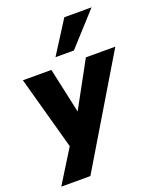

<svg xmlns="http://www.w3.org/2000/svg" viewBox="-169 -865 945 1146"><g transform="rotate(-20 303.5 -292.0)"><path d="M18 180 169 -63 159 9 20 -495H201L271 -173H244L420 -495H607L203 180ZM250 -558 381 -764H554L367 -558Z"/></g></svg>

Font: Nunito Sans 11pt Black
Style: Italic
Weight: 900
Italic angle: -9°
Version: Version 3.101;gftools[0.9.27]